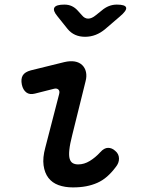

<svg xmlns="http://www.w3.org/2000/svg" viewBox="-20 -805 640 835"><path d="M132 -398Q109 -392 94.5 -403Q80 -414 75 -437Q70 -462 79 -477Q88 -492 114 -499L260 -535Q286 -541 305.5 -537.5Q325 -534 337.5 -522Q350 -510 354 -491.5Q358 -473 352 -451L294 -217Q284 -178 281.5 -153Q279 -128 283 -114.5Q287 -101 296.5 -95.5Q306 -90 320 -90Q346 -90 370.5 -105Q395 -120 416 -143Q433 -162 450 -162Q467 -162 481 -149Q497 -136 497.5 -116Q498 -96 483 -78Q465 -54 445.5 -37Q426 -20 403.5 -10Q381 0 355 5Q329 10 297 10Q262 10 234.5 0Q207 -10 190.5 -31.5Q174 -53 169.5 -86Q165 -119 177 -163L237 -395Q241 -409 234 -415.5Q227 -422 215 -419ZM260 -785Q278 -785 292 -778.5Q306 -772 317 -760L336 -739Q348 -724 363.5 -724Q379 -724 397 -739L422 -759Q437 -772 453.5 -778.5Q470 -785 488 -785Q525 -785 528.5 -772Q532 -759 501 -733L438 -679Q418 -662 396 -653.5Q374 -645 350 -645Q326 -645 307 -653.5Q288 -662 274 -679L230 -734Q209 -759 216.5 -772Q224 -785 260 -785Z"/></svg>

Font: Maple Mono Medium
Style: Italic
Weight: 500
Italic angle: -10°
Monospace: yes
Designer: subframe7536
Version: Version 7.000